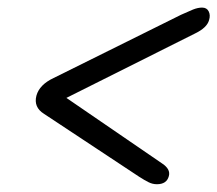

<svg xmlns="http://www.w3.org/2000/svg" viewBox="-20 -595 573 506"><path d="M425 -131Q419.5 -109.5 393.5 -109.5Q382 -109.5 371.5 -114.8Q361 -120 347 -129L96 -295Q68 -312.5 76 -343Q84 -372 121.5 -389.5L457 -556Q475.5 -564.5 488.5 -569.8Q501.5 -575 512.5 -575Q525 -575 530 -565Q535 -555 531 -542Q525.5 -522 494.5 -507L155 -337L407.5 -164Q430 -149 425 -131Z"/></svg>

Font: Fraunces 72pt Soft SemiBold
Style: Italic
Weight: 600
Italic angle: -16°
Version: Version 1.000;[b76b70a41]